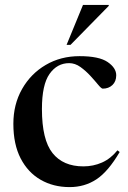

<svg xmlns="http://www.w3.org/2000/svg" viewBox="-20 -752 524 783"><path d="M304.5 -523Q384 -523 419 -499Q454 -475 454 -445Q454 -420 438.5 -405.2Q423 -390.5 399 -390.5Q393.5 -390.5 380.5 -406.2Q367.5 -422 348.8 -442.5Q330 -463 308 -478.8Q286 -494.5 262 -494.5Q213 -494.5 182 -450.5Q151 -406.5 151 -307.5Q151 -182 194.2 -127.8Q237.5 -73.5 320 -73.5Q360.5 -73.5 396 -89.2Q431.5 -105 459 -139L468 -132Q421 -52 373 -20.5Q325 11 264 11Q197.5 11 145.8 -18.8Q94 -48.5 64.2 -106Q34.5 -163.5 34.5 -247Q34.5 -326.5 70 -389Q105.5 -451.5 166.5 -487.2Q227.5 -523 304.5 -523ZM251.5 -569 318.5 -732H423.5V-728L267.5 -569Z"/></svg>

Font: Newsreader Display Medium
Style: Regular
Weight: 500
Designer: Hugues Gentile
Foundry: Production Type
Version: Version 1.001